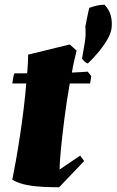

<svg xmlns="http://www.w3.org/2000/svg" viewBox="-20 -780 493 812"><path d="M230 12Q202 12 166 10.5Q130 9 94.5 2.5Q59 -4 32 -20Q39 -54 47.5 -102Q56 -150 64.5 -206Q73 -262 80 -319Q87 -376 91 -427H32Q34 -440 36 -452Q38 -464 41 -470Q52 -470 65.5 -470Q79 -470 95 -470Q99 -518 99 -549L275 -592L304 -566Q299 -545 293.5 -521.5Q288 -498 284 -473Q304 -474 321 -475Q338 -476 351 -477L366 -458L361 -427H275Q262 -353 252.5 -279Q243 -205 237.5 -147.5Q232 -90 232 -63L319 -122L336 -99ZM341 -668Q342 -674 345.5 -691Q349 -708 352.5 -725Q356 -742 358 -747Q375 -753 390.5 -756.5Q406 -760 422 -760Q442 -739 448.5 -714Q455 -689 452 -662Q449 -637 431.5 -608.5Q414 -580 392 -554.5Q370 -529 352 -512Q346 -512 337.5 -520Q329 -528 327 -532Q333 -569 338.5 -600Q344 -631 341 -668Z"/></svg>

Font: Labrada Black
Style: Italic
Weight: 900
Italic angle: -7°
Designer: Mercedes Jáuregui
Foundry: Omnibus-Type Team
Version: Version 1.000; ttfautohint (v1.8.4.7-5d5b)